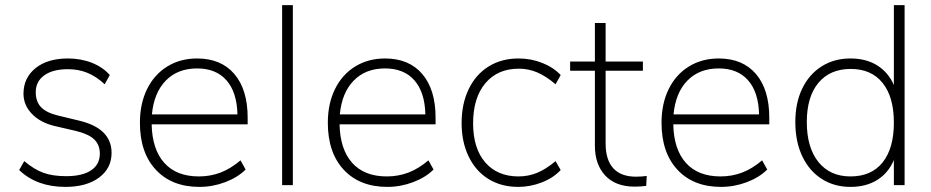

<svg xmlns="http://www.w3.org/2000/svg" viewBox="-20 -725 3648 752"><path d="M55 -59 75 -94Q114 -61 150.5 -48Q187 -35 239 -35Q303 -35 337 -58Q371 -81 371 -123Q371 -158 349 -179Q327 -200 278 -212L196 -231Q139 -244 105.5 -278.5Q72 -313 72 -358Q72 -420 119 -458Q166 -496 246 -496Q297 -496 340 -479Q383 -462 410 -431L390 -395Q358 -425 323 -439.5Q288 -454 246 -454Q187 -454 153.5 -430Q120 -406 120 -364Q120 -327 140.5 -305.5Q161 -284 205 -273L288 -253Q417 -223 417 -126Q417 -66 368 -29.5Q319 7 236 7Q124 7 55 -59Z M950 -238H574Q576 -140 623.5 -87Q671 -34 759 -34Q804 -34 843.5 -49Q883 -64 922 -97L942 -61Q911 -30 862 -11.5Q813 7 761 7Q653 7 590.5 -60Q528 -127 528 -244Q528 -319 556 -376Q584 -433 635 -464.5Q686 -496 752 -496Q846 -496 898 -435Q950 -374 950 -264ZM575 -277H910Q908 -364 867 -410.5Q826 -457 752 -457Q676 -457 629.5 -409.5Q583 -362 575 -277Z M1085 0V-705H1127V0Z M1686 -238H1310Q1312 -140 1359.5 -87Q1407 -34 1495 -34Q1540 -34 1579.5 -49Q1619 -64 1658 -97L1678 -61Q1647 -30 1598 -11.5Q1549 7 1497 7Q1389 7 1326.5 -60Q1264 -127 1264 -244Q1264 -319 1292 -376Q1320 -433 1371 -464.5Q1422 -496 1488 -496Q1582 -496 1634 -435Q1686 -374 1686 -264ZM1311 -277H1646Q1644 -364 1603 -410.5Q1562 -457 1488 -457Q1412 -457 1365.5 -409.5Q1319 -362 1311 -277Z M1788 -243Q1788 -318 1815.5 -375.5Q1843 -433 1893.5 -464.5Q1944 -496 2011 -496Q2060 -496 2104 -478.5Q2148 -461 2176 -431L2156 -395Q2118 -427 2084 -441.5Q2050 -456 2012 -456Q1929 -456 1881 -399Q1833 -342 1833 -242Q1833 -144 1880.5 -89Q1928 -34 2011 -34Q2049 -34 2083.5 -48Q2118 -62 2156 -94L2176 -59Q2147 -28 2102 -10.5Q2057 7 2010 7Q1943 7 1893 -24Q1843 -55 1815.5 -112Q1788 -169 1788 -243Z M2513 -36 2511 3Q2490 6 2466 6Q2391 6 2350.5 -37.5Q2310 -81 2310 -154V-448H2213V-484H2310V-635H2352V-484H2498V-448H2352V-163Q2352 -99 2382 -66Q2412 -33 2471 -33Q2494 -33 2513 -36Z M2993 -238H2617Q2619 -140 2666.5 -87Q2714 -34 2802 -34Q2847 -34 2886.5 -49Q2926 -64 2965 -97L2985 -61Q2954 -30 2905 -11.5Q2856 7 2804 7Q2696 7 2633.5 -60Q2571 -127 2571 -244Q2571 -319 2599 -376Q2627 -433 2678 -464.5Q2729 -496 2795 -496Q2889 -496 2941 -435Q2993 -374 2993 -264ZM2618 -277H2953Q2951 -364 2910 -410.5Q2869 -457 2795 -457Q2719 -457 2672.5 -409.5Q2626 -362 2618 -277Z M3523 -705V0H3481V-98Q3459 -47 3415.5 -20Q3372 7 3311 7Q3247 7 3198 -24.5Q3149 -56 3122 -113.5Q3095 -171 3095 -247Q3095 -322 3122 -378Q3149 -434 3198 -465Q3247 -496 3311 -496Q3372 -496 3415.5 -469Q3459 -442 3481 -392V-705ZM3481 -245Q3481 -345 3437 -400Q3393 -455 3312 -455Q3231 -455 3185.5 -400.5Q3140 -346 3140 -247Q3140 -147 3185.5 -90.5Q3231 -34 3311 -34Q3393 -34 3437 -89Q3481 -144 3481 -245Z"/></svg>

Font: wassup Sans
Style: Light
Weight: 200
Version: Version 2.001